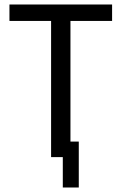

<svg xmlns="http://www.w3.org/2000/svg" viewBox="-20 -714 540 853"><path d="M330 -85V119H259V-16H207V-621H22V-694H478V-621H293V-85Z"/></svg>

Font: D2Coding ligature
Style: Regular
Weight: 400
Monospace: yes
Designer: Yong-Rak Park; Jeong-Hwan Yoon; Sang-Min Lee;
Foundry: NHN Corporation
Version: Version 1.3.2; Build 20180524